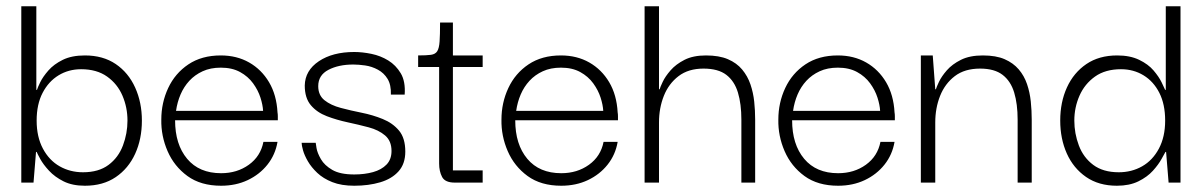

<svg xmlns="http://www.w3.org/2000/svg" viewBox="-20 -583 3835 613"><path d="M251 10Q211 10 183 -4Q155 -18 136.5 -38Q118 -58 108.5 -75.5Q99 -93 97 -98H95L87 0H48V-563H96V-296H98Q100 -303 108.5 -320.5Q117 -338 134.5 -358Q152 -378 180.5 -392Q209 -406 251 -406Q309 -406 349.5 -378.5Q390 -351 411.5 -303.5Q433 -256 433 -198Q433 -139 411.5 -92Q390 -45 349.5 -17.5Q309 10 251 10ZM245 -33Q295 -33 326.5 -56.5Q358 -80 372.5 -118.5Q387 -157 387 -198Q387 -240 371 -277.5Q355 -315 322 -338.5Q289 -362 239 -362Q199 -362 167 -342.5Q135 -323 116 -286.5Q97 -250 97 -198Q97 -146 117 -108.5Q137 -71 170.5 -52Q204 -33 245 -33Z M686 10Q621 10 578.5 -21Q536 -52 515 -100.5Q494 -149 495 -201Q495 -255 517 -302Q539 -349 581.5 -377.5Q624 -406 685 -406Q736 -406 775.5 -383.5Q815 -361 839 -320.5Q863 -280 866 -224Q867 -219 867 -212Q867 -205 867 -199H539Q539 -122 577.5 -76Q616 -30 686 -30Q737 -30 774.5 -57Q812 -84 821 -130H866Q859 -89 834 -57.5Q809 -26 771 -8Q733 10 686 10ZM542 -229H820Q819 -248 811.5 -271.5Q804 -295 788 -317Q772 -339 746.5 -353Q721 -367 685 -367Q652 -367 627 -355.5Q602 -344 584.5 -325Q567 -306 556.5 -281.5Q546 -257 542 -229Z M1111 10Q1070 10 1041 -1.5Q1012 -13 993 -31Q974 -49 963 -68Q952 -87 947.5 -103Q943 -119 943 -127H988Q988 -126 990.5 -110.5Q993 -95 1004.5 -75Q1016 -55 1041 -40.5Q1066 -26 1111 -26Q1144 -26 1171 -33.5Q1198 -41 1214 -57.5Q1230 -74 1230 -101Q1230 -133 1209.5 -150.5Q1189 -168 1157 -176.5Q1125 -185 1090 -192.5Q1055 -200 1023.5 -212Q992 -224 972.5 -247Q953 -270 953 -310Q954 -358 998 -387.5Q1042 -417 1111 -417Q1137 -417 1166 -411Q1195 -405 1219.5 -390Q1244 -375 1259.5 -349Q1275 -323 1272 -281H1228Q1229 -312 1217.5 -331Q1206 -350 1186.5 -360.5Q1167 -371 1146 -374Q1125 -377 1108 -377Q1061 -377 1028.5 -360Q996 -343 996 -308Q996 -279 1016 -263Q1036 -247 1068 -238.5Q1100 -230 1135 -223Q1170 -216 1202 -203Q1234 -190 1254 -166Q1274 -142 1274 -99Q1274 -60 1252.5 -36Q1231 -12 1194 -1Q1157 10 1111 10Z M1432 0Q1401 0 1391.5 -18Q1382 -36 1382 -61V-377H1426V-39H1521V0ZM1315 -369V-406Q1342 -406 1356 -408Q1370 -410 1376 -419.5Q1382 -429 1383.5 -450.5Q1385 -472 1385 -511H1426V-406H1521V-369Z M1772 10Q1707 10 1664.5 -21Q1622 -52 1601 -100.5Q1580 -149 1581 -201Q1581 -255 1603 -302Q1625 -349 1667.5 -377.5Q1710 -406 1771 -406Q1822 -406 1861.5 -383.5Q1901 -361 1925 -320.5Q1949 -280 1952 -224Q1953 -219 1953 -212Q1953 -205 1953 -199H1625Q1625 -122 1663.5 -76Q1702 -30 1772 -30Q1823 -30 1860.5 -57Q1898 -84 1907 -130H1952Q1945 -89 1920 -57.5Q1895 -26 1857 -8Q1819 10 1772 10ZM1628 -229H1906Q1905 -248 1897.5 -271.5Q1890 -295 1874 -317Q1858 -339 1832.5 -353Q1807 -367 1771 -367Q1738 -367 1713 -355.5Q1688 -344 1670.5 -325Q1653 -306 1642.5 -281.5Q1632 -257 1628 -229Z M2038 0V-563H2084V-298H2086Q2088 -305 2096 -322Q2104 -339 2121 -358.5Q2138 -378 2165.5 -392Q2193 -406 2234 -406Q2276 -406 2304 -394Q2332 -382 2349.5 -361Q2367 -340 2376 -313.5Q2385 -287 2388 -258.5Q2391 -230 2391 -201V0H2347V-201Q2347 -251 2336 -287.5Q2325 -324 2299 -344Q2273 -364 2226 -364Q2178 -364 2146.5 -340Q2115 -316 2099.5 -277Q2084 -238 2084 -192V0Z M2656 10Q2591 10 2548.5 -21Q2506 -52 2485 -100.5Q2464 -149 2465 -201Q2465 -255 2487 -302Q2509 -349 2551.5 -377.5Q2594 -406 2655 -406Q2706 -406 2745.5 -383.5Q2785 -361 2809 -320.5Q2833 -280 2836 -224Q2837 -219 2837 -212Q2837 -205 2837 -199H2509Q2509 -122 2547.5 -76Q2586 -30 2656 -30Q2707 -30 2744.5 -57Q2782 -84 2791 -130H2836Q2829 -89 2804 -57.5Q2779 -26 2741 -8Q2703 10 2656 10ZM2512 -229H2790Q2789 -248 2781.5 -271.5Q2774 -295 2758 -317Q2742 -339 2716.5 -353Q2691 -367 2655 -367Q2622 -367 2597 -355.5Q2572 -344 2554.5 -325Q2537 -306 2526.5 -281.5Q2516 -257 2512 -229Z M2920 0V-406H2958L2966 -298H2968Q2970 -305 2978 -322Q2986 -339 3003 -358.5Q3020 -378 3048 -392Q3076 -406 3118 -406Q3160 -406 3187.5 -394Q3215 -382 3232.5 -361.5Q3250 -341 3259 -314.5Q3268 -288 3271 -259Q3274 -230 3274 -201V0H3229V-201Q3229 -251 3218 -287.5Q3207 -324 3181 -344Q3155 -364 3109 -364Q3060 -364 3028.5 -340Q2997 -316 2981.5 -277Q2966 -238 2966 -192V0Z M3546 10Q3488 10 3447.5 -18Q3407 -46 3386 -93Q3365 -140 3365 -198Q3365 -257 3386.5 -304Q3408 -351 3448.5 -378.5Q3489 -406 3547 -406Q3588 -406 3617 -392Q3646 -378 3663 -358Q3680 -338 3688.5 -320.5Q3697 -303 3700 -296H3702V-563H3749V0H3711L3703 -98H3701Q3698 -93 3688.5 -75.5Q3679 -58 3661 -38Q3643 -18 3614.5 -4Q3586 10 3546 10ZM3552 -33Q3593 -33 3626.5 -52Q3660 -71 3680 -108.5Q3700 -146 3700 -198Q3700 -250 3681.5 -286.5Q3663 -323 3631 -342.5Q3599 -362 3559 -362Q3509 -362 3476 -338.5Q3443 -315 3426.5 -277.5Q3410 -240 3410 -198Q3410 -157 3424.5 -118.5Q3439 -80 3470.5 -56.5Q3502 -33 3552 -33Z"/></svg>

Font: Darker Grotesque
Style: Regular
Weight: 400
Designer: Gabriel Lam
Foundry: TypeRant
Version: Version 1.000;gftools[0.9.28]